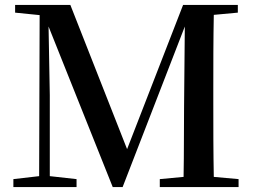

<svg xmlns="http://www.w3.org/2000/svg" viewBox="-20 -755 1030 775"><path d="M720 0H943V-32L843 -41C841 -140 841 -241 841 -342V-393C841 -494 841 -596 843 -695L940 -704V-735H719L493 -153L264 -735H41V-704L140 -694L138 -44L34 -32V0H289V-32L181 -44V-371L176 -648L435 0H475L726 -648L723 -326C722 -240 723 -141 721 -41L625 -32V0Z"/></svg>

Font: Noto Serif CJK HK SemiBold
Style: Regular
Weight: 600
Designer: Ryoko NISHIZUKA 西塚涼子 (kana & ideographs); Frank Grießhammer (Latin, Greek & Cyrillic); Wenlong ZHANG 张文龙 (bopomofo); San
Foundry: Adobe
Version: Version 2.001;hotconv 1.1.0;makeotfexe 2.6.0